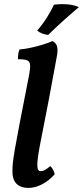

<svg xmlns="http://www.w3.org/2000/svg" viewBox="-20 -911 406 940"><path d="M216 -740C259 -783 314 -832 366 -876C338 -890 291 -894 244 -888C231 -858 201 -806 162 -761C177 -749 196 -742 216 -740ZM121 9C164 9 213 -18 248 -58C245 -72 237 -88 226 -98C206 -80 192 -73 180 -73C161 -73 154 -91 178 -213C205 -347 232 -490 259 -639C266 -680 259 -698 237 -710C197 -692 122 -672 76 -669C69 -655 68 -638 68 -621C132 -621 136 -612 119 -526C49 -171 41 -123 41 -78C39 -23 63 9 121 9Z"/></svg>

Font: Vollkorn Semibold
Style: Italic
Weight: 600
Italic angle: -11°
Designer: Friedrich Althausen
Foundry: Friedrich Althausen
Version: Version 4.015;PS 004.015;hotconv 1.0.88;makeotf.lib2.5.64775